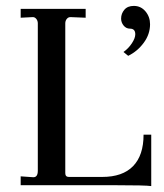

<svg xmlns="http://www.w3.org/2000/svg" viewBox="-20 -627 554 650"><path d="M398 -451Q415 -463 426.5 -480.5Q438 -498 438 -511Q438 -530 420 -530Q407 -530 398.5 -540.5Q390 -551 390 -564Q390 -581 401 -594Q412 -607 433 -607Q457 -607 472.5 -588.5Q488 -570 488 -545Q488 -511 466.5 -482Q445 -453 414 -438ZM50 0V-30L93 -27Q108 -27 108 -49V-548Q108 -557 102.5 -563.5Q97 -570 89 -569L50 -567V-597H270V-567L221 -569Q212 -570 206.5 -563.5Q201 -557 201 -548V-41Q201 -28 213 -28H326Q395 -28 430.5 -64.5Q466 -101 466 -171H492V3Q474 0 368 0Z"/></svg>

Font: Unna
Style: Regular
Weight: 400
Designer: Jorge de Buen U.
Foundry: Omnibus-Type
Version: Version 2.006;PS 002.006;hotconv 1.0.70;makeotf.lib2.5.58329